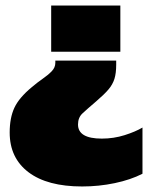

<svg xmlns="http://www.w3.org/2000/svg" viewBox="-20 -494 550 694"><path d="M165 -307V-474H415V-307ZM277 180Q151 180 83 128.5Q15 77 15 -15Q15 -68 32 -104.5Q49 -141 95 -179Q115 -196 134.5 -209.5Q154 -223 167 -236.5Q180 -250 180 -267V-275H400V-260Q400 -229 393.5 -208.5Q387 -188 371.5 -170Q356 -152 328 -128Q294 -99 278 -84Q262 -69 262 -44Q262 7 348 7Q391 7 430.5 -5.5Q470 -18 495 -33V134Q452 156 394.5 168Q337 180 277 180Z"/></svg>

Font: Boz Display
Style: Regular
Weight: 900
Version: Version 2.000; ttfautohint (v1.8.3)